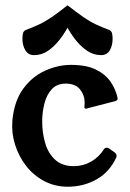

<svg xmlns="http://www.w3.org/2000/svg" viewBox="-20 -697 492 728"><path d="M415 -119Q422 -113 422 -107Q422 -106 422 -104Q422 -102 421 -100Q395 -44 345.5 -16.5Q296 11 237 11Q188 11 147.5 -10.5Q107 -32 79 -68Q51 -104 37 -149Q23 -194 27 -241Q34 -314 68 -360.5Q102 -407 151 -429Q200 -451 249 -451Q307 -451 343 -433.5Q379 -416 398.5 -388Q418 -360 425 -329Q426 -326 426 -323Q426 -316 415 -313L314 -287Q310 -285 306 -285Q300 -285 300 -291Q300 -295 300.5 -298.5Q301 -302 301 -308Q301 -336 283.5 -358Q266 -380 229 -380Q196 -380 176.5 -359Q157 -338 148.5 -305Q140 -272 140 -236Q140 -193 151.5 -154Q163 -115 189.5 -91Q216 -67 260 -67Q295 -67 325 -84Q355 -101 374 -131Q378 -137 385 -137Q388 -137 392 -135ZM236 -592Q223 -568 204 -544Q185 -520 161.5 -504Q138 -488 109 -488Q87 -488 76 -506.5Q65 -525 65 -550Q65 -561 67 -570Q69 -579 77 -583Q106 -594 128.5 -604.5Q151 -615 176 -632Q201 -649 236 -677Q272 -649 296.5 -632Q321 -615 343.5 -604.5Q366 -594 395 -583Q403 -579 405 -570Q407 -561 407 -550Q407 -525 396.5 -506.5Q386 -488 363 -488Q335 -488 311 -504Q287 -520 268 -544Q249 -568 236 -592Z"/></svg>

Font: Young Serif
Style: Regular
Weight: 400
Designer: Bastien Sozeau
Foundry: NBR — Bastien Sozeau
Version: Version 3.004; ttfautohint (v1.8.4.7-5d5b);gftools[0.9.33]